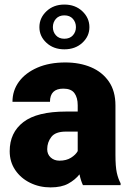

<svg xmlns="http://www.w3.org/2000/svg" viewBox="-20 -812 571 842"><path d="M343.8 0Q334.5 -19 328.6 -47.4Q309.6 -23.4 279.5 -6.8Q249.5 9.8 201.7 9.8Q152.8 9.8 112.1 -10.3Q71.3 -30.3 46.9 -66.2Q22.5 -102.1 22.5 -148.9Q22.5 -230.5 82.5 -276.6Q142.6 -322.8 270 -322.8H320.8V-350.6Q320.8 -383.8 306.4 -403.6Q292 -423.3 257.8 -423.3Q199.2 -423.3 199.2 -365.7H34.7Q34.7 -415 63.2 -453.9Q91.8 -492.7 144 -515.4Q196.3 -538.1 266.6 -538.1Q329.6 -538.1 379.2 -517.1Q428.7 -496.1 457.5 -454.3Q486.3 -412.6 486.3 -349.6V-133.3Q486.3 -81.5 492.2 -54.9Q498 -28.3 508.8 -8.3V0ZM240.7 -107.4Q271 -107.4 291.5 -120.4Q312 -133.3 320.8 -149.4V-234.9H269Q223.1 -234.9 205.1 -211.4Q187 -188 187 -157.7Q187 -135.3 202.4 -121.3Q217.8 -107.4 240.7 -107.4ZM152.8 -692.9Q152.8 -733.4 183.8 -762.7Q214.8 -792 262.2 -792Q310.1 -792 341.1 -762.7Q372.1 -733.4 372.1 -692.9Q372.1 -652.8 341.1 -624.3Q310.1 -595.7 262.2 -595.7Q214.8 -595.7 183.8 -624.3Q152.8 -652.8 152.8 -692.9ZM211.9 -692.9Q211.9 -671.9 225.3 -657Q238.8 -642.1 262.2 -642.1Q286.1 -642.1 299.6 -657Q313 -671.9 313 -692.9Q313 -714.4 299.6 -729.5Q286.1 -744.6 262.2 -744.6Q238.8 -744.6 225.3 -729.5Q211.9 -714.4 211.9 -692.9Z"/></svg>

Font: Vazirmatn RD UI Black
Style: Regular
Weight: 900
Designer: Saber Rastikerdar
Foundry: Saber Rastikerdar
Version: Version 33.003